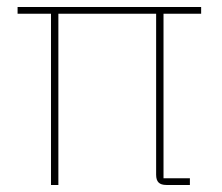

<svg xmlns="http://www.w3.org/2000/svg" viewBox="-20 -526 630 546"><path d="M445 -487V-19H520V0H453Q438 0 431 -7Q424 -14 424 -29V-487H146V0H125V-487H30V-506H552V-487Z"/></svg>

Font: IBM Plex Sans Thin
Style: Regular
Weight: 250
Designer: Mike Abbink, Paul van der Laan, Pieter van Rosmalen
Foundry: Bold Monday
Version: Version 3.201